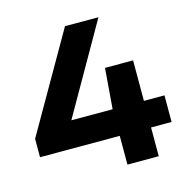

<svg xmlns="http://www.w3.org/2000/svg" viewBox="-108 -844 928 948"><g transform="rotate(-15 356.0 -370.0)"><path d="M693 -283V-147H588V0H428V-147H20.5V-241L307 -740H478L217 -283H428L444.5 -490H588V-283Z"/></g></svg>

Font: Encode Sans Expanded
Style: Bold
Weight: 700
Width: 7
Designer: Multiple Designers
Foundry: Impallari Type
Version: Version 2.000